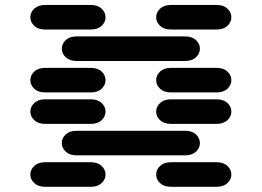

<svg xmlns="http://www.w3.org/2000/svg" viewBox="-20 -756 1040 763"><path d="M159.2 -13.7H340.8Q368.2 -13.7 383.8 -28.3Q399.4 -43 399.4 -62.5Q399.4 -82 383.8 -96.7Q368.2 -111.3 340.8 -111.3H159.2Q131.8 -111.3 116.2 -96.7Q100.6 -82 100.6 -62.5Q100.6 -43 116.2 -28.3Q131.8 -13.7 159.2 -13.7ZM659.2 -13.7H840.8Q868.2 -13.7 883.8 -28.3Q899.4 -43 899.4 -62.5Q899.4 -82 883.8 -96.7Q868.2 -111.3 840.8 -111.3H659.2Q631.8 -111.3 616.2 -96.7Q600.6 -82 600.6 -62.5Q600.6 -43 616.2 -28.3Q631.8 -13.7 659.2 -13.7ZM284.2 -138.7H715.8Q743.2 -138.7 758.8 -153.3Q774.4 -168 774.4 -187.5Q774.4 -207 758.8 -221.7Q743.2 -236.3 715.8 -236.3H284.2Q256.8 -236.3 241.2 -221.7Q225.6 -207 225.6 -187.5Q225.6 -168 241.2 -153.3Q256.8 -138.7 284.2 -138.7ZM159.2 -263.7H340.8Q368.2 -263.7 383.8 -278.3Q399.4 -293 399.4 -312.5Q399.4 -332 383.8 -346.7Q368.2 -361.3 340.8 -361.3H159.2Q131.8 -361.3 116.2 -346.7Q100.6 -332 100.6 -312.5Q100.6 -293 116.2 -278.3Q131.8 -263.7 159.2 -263.7ZM659.2 -263.7H840.8Q868.2 -263.7 883.8 -278.3Q899.4 -293 899.4 -312.5Q899.4 -332 883.8 -346.7Q868.2 -361.3 840.8 -361.3H659.2Q631.8 -361.3 616.2 -346.7Q600.6 -332 600.6 -312.5Q600.6 -293 616.2 -278.3Q631.8 -263.7 659.2 -263.7ZM159.2 -388.7H340.8Q368.2 -388.7 383.8 -403.3Q399.4 -418 399.4 -437.5Q399.4 -457 383.8 -471.7Q368.2 -486.3 340.8 -486.3H159.2Q131.8 -486.3 116.2 -471.7Q100.6 -457 100.6 -437.5Q100.6 -418 116.2 -403.3Q131.8 -388.7 159.2 -388.7ZM659.2 -388.7H840.8Q868.2 -388.7 883.8 -403.3Q899.4 -418 899.4 -437.5Q899.4 -457 883.8 -471.7Q868.2 -486.3 840.8 -486.3H659.2Q631.8 -486.3 616.2 -471.7Q600.6 -457 600.6 -437.5Q600.6 -418 616.2 -403.3Q631.8 -388.7 659.2 -388.7ZM284.2 -513.7H715.8Q743.2 -513.7 758.8 -528.3Q774.4 -543 774.4 -562.5Q774.4 -582 758.8 -596.7Q743.2 -611.3 715.8 -611.3H284.2Q256.8 -611.3 241.2 -596.7Q225.6 -582 225.6 -562.5Q225.6 -543 241.2 -528.3Q256.8 -513.7 284.2 -513.7ZM159.2 -638.7H340.8Q368.2 -638.7 383.8 -653.3Q399.4 -668 399.4 -687.5Q399.4 -707 383.8 -721.7Q368.2 -736.3 340.8 -736.3H159.2Q131.8 -736.3 116.2 -721.7Q100.6 -707 100.6 -687.5Q100.6 -668 116.2 -653.3Q131.8 -638.7 159.2 -638.7ZM659.2 -638.7H840.8Q868.2 -638.7 883.8 -653.3Q899.4 -668 899.4 -687.5Q899.4 -707 883.8 -721.7Q868.2 -736.3 840.8 -736.3H659.2Q631.8 -736.3 616.2 -721.7Q600.6 -707 600.6 -687.5Q600.6 -668 616.2 -653.3Q631.8 -638.7 659.2 -638.7Z"/></svg>

Font: Sixtyfour
Style: Regular
Weight: 400
Designer: Jens Kutilek
Foundry: Jens Kutilek
Version: Version 2.001